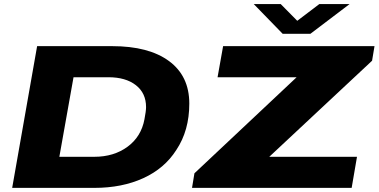

<svg xmlns="http://www.w3.org/2000/svg" viewBox="-20 -912 1838 932"><path d="M1676.8 -892.1 1486.8 -748H1352.1L1211.9 -892.1H1342.8L1422.9 -811L1529.8 -892.1ZM39.1 0 160.2 -688H523.9Q702.1 -688 800.5 -615.5Q898.9 -543 898.9 -409.2Q898.9 -278.3 835.9 -184.1Q778.8 -94.2 675.5 -47.1Q572.3 0 438 0ZM912.1 0 923.8 -70.8 1419.9 -537.1H1036.1L1063 -688H1797.9L1786.1 -617.2L1287.1 -150.9H1712.9L1687 0ZM268.1 -150.9H438Q532.7 -150.9 599.1 -199.7Q665.5 -248.5 681.2 -333Q689 -373 689 -392.1Q689 -460 639.6 -498.5Q590.3 -537.1 505.9 -537.1H336.9Z"/></svg>

Font: Archivo Expanded ExtraBold
Style: Italic
Weight: 800
Width: 7
Italic angle: -10°
Designer: Hector Gatti
Foundry: Omnibus-Type
Version: Version 2.001